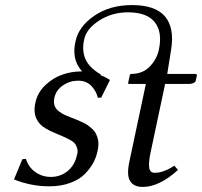

<svg xmlns="http://www.w3.org/2000/svg" viewBox="-20 -718 789 750"><path d="M275.4 -558.1Q287.6 -614.7 348.4 -656.5Q409.2 -698.2 495.6 -698.2Q587.4 -698.2 625 -653.3Q662.1 -608.4 648.4 -523.9L633.3 -429.2H742.2Q746.1 -429.2 747.8 -427.5Q749.5 -425.8 749 -422.9L744.6 -402.8Q743.2 -397 735.1 -393.6Q727.1 -390.1 718.8 -390.1H625L570.8 -134.8Q560.1 -88.4 562.5 -65.7Q564.9 -43 584 -43Q619.1 -43 661.1 -70.8L675.3 -54.2Q602.1 12.2 537.6 12.2Q501.5 12.2 487.8 -11.7Q474.1 -34.7 485.4 -86.9L549.8 -390.1H484.9Q482.4 -390.1 481.2 -391.1Q480 -392.1 480.5 -394L487.3 -424.8Q488.3 -429.2 492.2 -429.2Q537.6 -429.2 565.4 -458.5Q593.3 -487.8 600.6 -523.9Q615.2 -592.3 584.7 -631.1Q554.2 -669.9 479.5 -669.9Q418 -669.9 367.7 -637.9Q317.4 -606 308.6 -563Q299.3 -520 314 -486.8Q328.6 -453.6 374 -426.8L372.1 -424.8Q392.6 -416.5 407.7 -407.2L408.7 -403.8L375.5 -336.9L362.3 -335.9Q356 -362.3 336.7 -382.6Q317.4 -402.8 284.7 -402.8Q252.4 -402.8 225.6 -384.3Q198.7 -365.7 192.4 -335.9Q188.5 -318.8 193.1 -305.7Q197.8 -292.5 209.7 -283.4Q221.7 -274.4 232.2 -269.5Q242.7 -264.6 257.8 -258.8Q259.8 -258.3 260.7 -257.8Q274.9 -252.4 284.2 -248.5Q293.5 -244.6 305.4 -238.8Q317.4 -232.9 325 -227.3Q332.5 -221.7 340.8 -214.1Q349.1 -206.5 353.5 -198Q357.9 -189.5 361.3 -178.7Q364.7 -168 364.5 -155Q364.3 -142.1 360.8 -127Q356 -103.5 344.2 -81.8Q332.5 -60.1 311.3 -38.3Q290 -16.6 253.9 -3.4Q217.8 9.8 171.9 9.8Q101.6 9.8 34.7 -17.1L67.4 -96.2L81.5 -97.2Q90.8 -65.4 117.7 -46.1Q144.5 -26.9 178.7 -26.9Q216.3 -26.9 244.4 -50Q272.5 -73.2 280.8 -112.8Q284.7 -126 282 -136.2Q279.3 -146.5 274.9 -153.8Q270.5 -161.1 260.7 -167.2Q251 -173.3 240.7 -178.2Q230.5 -183.1 215.8 -189.5Q209 -192.4 205.1 -193.8L179.7 -205.1Q170.9 -209 158 -216.6Q145 -224.1 137 -232.7Q128.9 -241.2 123.5 -252Q109.9 -277.8 118.2 -316.9Q126.5 -356 156.5 -384.8Q186.5 -413.6 222.9 -426.3Q259.3 -439 296.4 -439H300.8Q277.8 -464.8 272.5 -494.6Q267.1 -524.4 275.4 -558.1Z"/></svg>

Font: Linux Biolinum G
Style: Italic
Weight: 400
Italic angle: -12°
Designer: Philipp H. Poll
Foundry: Philipp H. Poll
Version: Version 0.5.1